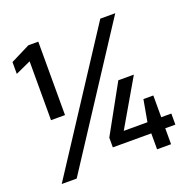

<svg xmlns="http://www.w3.org/2000/svg" viewBox="-123 -809 923 929"><g transform="rotate(-20 338.5 -344.0)"><path d="M97 -308V-611L18 -575V-636L118 -686H169V-308ZM40 0 489 -688H566L117 0ZM531 0V-82H333V-132L469 -378H549L410 -139H532L552 -251H603V-139H655V-82H603V0Z"/></g></svg>

Font: Saira Medium
Style: Regular
Weight: 500
Designer: Hector Gatti with collaboration of the Omnibus-Type team
Foundry: Omnibus-Type
Version: Version 1.100; ttfautohint (v1.8.3)